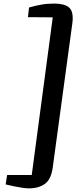

<svg xmlns="http://www.w3.org/2000/svg" viewBox="-20 -878 465 1065"><path d="M277.7 -858.1Q343.8 -858.1 367 -832.5Q390.2 -807 380.4 -742.3L272.5 51.3Q263.7 116.7 229.2 141.7Q194.7 166.8 141 166.8Q124.5 166.8 102.9 163.5Q81.3 160.3 60.8 156Q40.2 151.7 26.3 148.4Q12.4 145 11.4 144.9L19.5 92.7H156.1L272.6 -781.8L135 -782.8L141.1 -836.4Q173.5 -845.8 206.4 -851.9Q239.4 -858.1 277.7 -858.1Z"/></svg>

Font: Merriweather 7pt Light
Style: Italic
Weight: 300
Italic angle: -7.8°
Designer: Eben Sorkin
Foundry: Eben Sorkin
Version: Version 2.200;gftools[0.9.31]